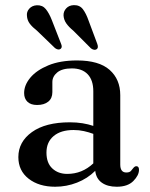

<svg xmlns="http://www.w3.org/2000/svg" viewBox="-20 -716 584 748"><path d="M51.5 -104Q51.5 -163.5 104.5 -201.5Q157.5 -239.5 252 -239.5Q278.5 -239.5 301.5 -235.8Q324.5 -232 343.5 -225.5V-360.5Q343.5 -403.5 321.8 -426.5Q300 -449.5 260 -449.5Q222 -449.5 203 -433.8Q184 -418 184 -396.5V-357Q184 -333 168 -320Q152 -307 124.5 -307Q100 -307 87 -319.5Q74 -332 74 -353.5Q74 -384.5 98.2 -413.5Q122.5 -442.5 168.5 -461.5Q214.5 -480.5 280 -480.5Q365.5 -480.5 407 -443.8Q448.5 -407 448.5 -345.5V-75Q448.5 -44 472 -44Q484.5 -44 489.8 -49.8Q495 -55.5 499 -61Q505 -68.5 511 -68.5Q521.5 -68.5 521.5 -54.5Q521.5 -33 499.5 -10.8Q477.5 11.5 435 11.5Q399 11.5 376.8 -4.2Q354.5 -20 351 -50.5Q321 -20.5 280 -4.5Q239 11.5 195 11.5Q131.5 11.5 91.5 -19.8Q51.5 -51 51.5 -104ZM161 -121.5Q161 -81 183.8 -59.8Q206.5 -38.5 242 -38.5Q300 -38.5 343.5 -79.5V-194.5Q326 -201 307 -205.2Q288 -209.5 266.5 -209.5Q217 -209.5 189 -186Q161 -162.5 161 -121.5ZM325 -636 359 -545Q364.5 -530 357 -524.5Q348 -518 334.5 -527.5L265 -597Q248 -611 238.2 -625Q228.5 -639 227.5 -656Q227 -671.5 238 -683.5Q249 -695.5 268 -696Q290.5 -696.5 303 -680Q315.5 -663.5 325 -636ZM182 -637.5 217.5 -546.5Q224 -532 216.5 -526Q208 -519 194.5 -528.5L124 -596.5Q106.5 -610 96.2 -623.5Q86 -637 85 -654Q83 -670 94 -682.2Q105 -694.5 123.5 -695.5Q145.5 -696.5 158.5 -680.5Q171.5 -664.5 182 -637.5Z"/></svg>

Font: Fraunces 9pt
Style: Regular
Weight: 400
Version: Version 1.000;[b76b70a41]